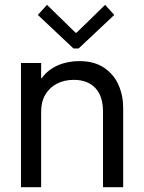

<svg xmlns="http://www.w3.org/2000/svg" viewBox="-20 -780 598 800"><path d="M67.4 -517.6H151.4V-454.1H153.8Q178.7 -488.8 219.5 -507.1Q260.3 -525.4 310.5 -525.4Q372.6 -525.4 413.6 -497.8Q454.6 -470.2 473.9 -426Q493.2 -381.8 493.2 -332V0H409.2V-314.5Q409.2 -379.4 377.2 -413.3Q345.2 -447.3 287.1 -447.3Q248.5 -447.3 217.8 -431.6Q187 -416 169.2 -386.2Q151.4 -356.4 151.4 -314.5V0H67.4ZM294.9 -643.6H298.8L418 -759.8L456.1 -717.8L307.6 -578.1H286.1L137.7 -717.8L175.8 -759.8Z"/></svg>

Font: Reddit Sans Strawberry
Style: Regular
Weight: 400
Designer: Stephen Hutchings
Foundry: Reddit
Version: Version 1.013